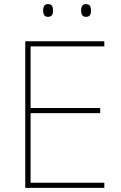

<svg xmlns="http://www.w3.org/2000/svg" viewBox="-20 -915 590 935"><path d="M190 -864C190 -847 195 -833 213 -833C235 -833 238 -847 238 -864C238 -880 235 -895 213 -895C195 -895 190 -880 190 -864ZM375 -864C375 -847 380 -833 398 -833C420 -833 423 -847 423 -864C423 -880 420 -895 398 -895C380 -895 375 -880 375 -864ZM488 0V-25H129V-364H468V-389H129V-689H488V-714H103V0Z"/></svg>

Font: Noto Sans Ethiopic Thin
Style: Regular
Weight: 100
Designer: Monotype Design Team
Foundry: Monotype Imaging Inc.
Version: Version 2.102